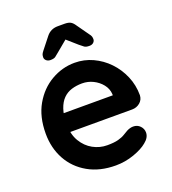

<svg xmlns="http://www.w3.org/2000/svg" viewBox="-137 -850 864 963"><g transform="rotate(-20 295.0 -368.0)"><path d="M317 10Q232 10 169.5 -25.5Q107 -61 73.5 -122Q40 -183 40 -260Q40 -350 76.5 -413.5Q113 -477 172 -511Q231 -545 297 -545Q348 -545 393.5 -524Q439 -503 474 -466.5Q509 -430 529.5 -382Q550 -334 550 -280Q549 -256 531 -241Q513 -226 489 -226H107L77 -326H444L422 -306V-333Q420 -362 401.5 -385Q383 -408 355.5 -421.5Q328 -435 297 -435Q267 -435 241 -427Q215 -419 196 -400Q177 -381 166 -349Q155 -317 155 -268Q155 -214 177.5 -176.5Q200 -139 235.5 -119.5Q271 -100 311 -100Q348 -100 370 -106Q392 -112 405.5 -120.5Q419 -129 430 -135Q448 -144 464 -144Q486 -144 500.5 -129Q515 -114 515 -94Q515 -67 487 -45Q461 -23 414 -6.5Q367 10 317 10ZM315 -687 238 -623Q225 -612 216.5 -605.5Q208 -599 189 -599Q176 -599 167.5 -606.5Q159 -614 159 -624Q159 -632 161 -638.5Q163 -645 171 -655L220 -717Q243 -746 281 -746H317Q337 -746 348.5 -740Q360 -734 371 -717L415 -655Q423 -645 425 -638.5Q427 -632 427 -624Q427 -614 419 -606.5Q411 -599 397 -599Q378 -599 370 -605.5Q362 -612 348 -623L264 -697Z"/></g></svg>

Font: zvoove
Style: Bold
Weight: 700
Designer: Vernon Adams (Nunito) & Andrew Paglinawan (Quicksand)
Foundry: zvoove
Version: Version 3.006